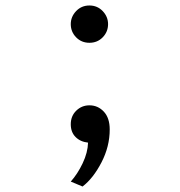

<svg xmlns="http://www.w3.org/2000/svg" viewBox="-20 -504 656 700"><path d="M238 -416Q238 -443 257.5 -463.5Q277 -484 306 -484Q335 -484 354.5 -463.5Q374 -443 374 -416Q374 -388 354.5 -368Q335 -348 306 -348Q277 -348 257.5 -368Q238 -388 238 -416ZM238 158Q263 130 281.5 91Q300 52 301 16Q273 13 255.5 -4.5Q238 -22 238 -51Q238 -81 258 -100.5Q278 -120 306 -120Q337 -120 358.5 -97Q380 -74 380 -32Q380 30 350 88Q320 146 281 176Z"/></svg>

Font: Overpass Mono
Style: Regular
Weight: 400
Monospace: yes
Designer: Delve Withrington, Dave Bailey
Foundry: Delve Fonts
Version: Version 1.000;DELV;Overpass